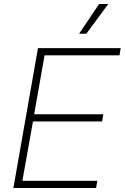

<svg xmlns="http://www.w3.org/2000/svg" viewBox="-20 -941 624 961"><path d="M170 -700H584L578 -664H203L151 -369H497L491 -333H145L92 -36H467L461 0H47ZM476 -921H522L412 -772H376Z"/></svg>

Font: Chakra Petch ExtraLight
Style: Italic
Weight: 275
Italic angle: -10°
Designer: Katatrad Aksorn Co.,Ltd.
Foundry: Cadson Demak Co.,Ltd.
Version: Version 1.000; ttfautohint (v1.6)